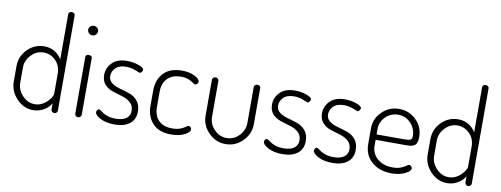

<svg xmlns="http://www.w3.org/2000/svg" viewBox="-63 -1097 3740 1434"><g transform="rotate(10 1807.5 -380.0)"><path d="M48 -179V-295Q48 -371 101 -424.5Q154 -478 228 -478Q274 -478 308.5 -456.5Q343 -435 361 -402V-745Q361 -754 368 -760Q375 -766 386 -766Q396 -766 403 -760Q410 -754 410 -745V-22Q410 -13 403 -6.5Q396 0 386 0Q376 0 369 -7Q362 -14 362 -22V-70Q345 -38 307.5 -16Q270 6 226 6Q155 6 101.5 -50Q48 -106 48 -179ZM97 -179Q97 -125 137 -82.5Q177 -40 230 -40Q281 -40 321 -78Q361 -116 361 -145V-295Q361 -356 321.5 -394Q282 -432 231 -432Q177 -432 137 -390Q97 -348 97 -295Z M528 -658Q528 -672 539 -682.5Q550 -693 566 -693Q581 -693 592 -682.5Q603 -672 603 -658Q603 -643 592 -632Q581 -621 566 -621Q550 -621 539 -632Q528 -643 528 -658ZM542 -22V-452Q542 -472 566 -472Q591 -472 591 -452V-22Q591 -14 583.5 -7Q576 0 566 0Q556 0 549 -6.5Q542 -13 542 -22Z M693 -62Q693 -70 698.5 -77.5Q704 -85 711 -85Q717 -86 727 -78L750 -62Q762 -54 787 -46Q812 -38 843 -38Q899 -38 926 -59.5Q953 -81 953 -115Q953 -155 927.5 -178Q902 -201 865.5 -211.5Q829 -222 792 -234Q755 -246 729.5 -273Q704 -300 704 -346Q704 -398 742.5 -438Q781 -478 856 -478Q903 -478 943.5 -463.5Q984 -449 984 -433Q984 -425 977 -416Q970 -407 962 -407Q961 -407 927 -420.5Q893 -434 857 -434Q803 -434 776.5 -407Q750 -380 750 -347Q750 -313 775.5 -294Q801 -275 838 -265Q875 -255 912 -242.5Q949 -230 974.5 -199.5Q1000 -169 1000 -118Q1000 -60 959 -27Q918 6 844 6Q780 6 736.5 -16.5Q693 -39 693 -62Z M1085 -179V-293Q1085 -375 1132.5 -426.5Q1180 -478 1273 -478Q1330 -478 1369 -457.5Q1408 -437 1408 -417Q1408 -408 1401 -400.5Q1394 -393 1385 -393Q1380 -393 1367.5 -402.5Q1355 -412 1331 -422Q1307 -432 1274 -432Q1207 -432 1170.5 -395Q1134 -358 1134 -293V-179Q1134 -113 1170 -76.5Q1206 -40 1275 -40Q1310 -40 1335 -50Q1360 -60 1373 -70Q1386 -80 1392 -80Q1401 -80 1407.5 -72.5Q1414 -65 1414 -56Q1414 -35 1373.5 -14.5Q1333 6 1273 6Q1181 6 1133 -45Q1085 -96 1085 -179Z M1503 -177V-451Q1503 -459 1510.5 -465.5Q1518 -472 1528 -472Q1537 -472 1544.5 -465.5Q1552 -459 1552 -451V-177Q1552 -123 1591.5 -81.5Q1631 -40 1686 -40Q1741 -40 1780.5 -81.5Q1820 -123 1820 -177V-452Q1820 -460 1827.5 -466Q1835 -472 1845 -472Q1855 -472 1862 -466Q1869 -460 1869 -452V-177Q1869 -103 1815 -48.5Q1761 6 1686 6Q1611 6 1557 -49Q1503 -104 1503 -177Z M1966 -62Q1966 -70 1971.5 -77.5Q1977 -85 1984 -85Q1990 -86 2000 -78L2023 -62Q2035 -54 2060 -46Q2085 -38 2116 -38Q2172 -38 2199 -59.5Q2226 -81 2226 -115Q2226 -155 2200.5 -178Q2175 -201 2138.5 -211.5Q2102 -222 2065 -234Q2028 -246 2002.5 -273Q1977 -300 1977 -346Q1977 -398 2015.5 -438Q2054 -478 2129 -478Q2176 -478 2216.5 -463.5Q2257 -449 2257 -433Q2257 -425 2250 -416Q2243 -407 2235 -407Q2234 -407 2200 -420.5Q2166 -434 2130 -434Q2076 -434 2049.5 -407Q2023 -380 2023 -347Q2023 -313 2048.5 -294Q2074 -275 2111 -265Q2148 -255 2185 -242.5Q2222 -230 2247.5 -199.5Q2273 -169 2273 -118Q2273 -60 2232 -27Q2191 6 2117 6Q2053 6 2009.5 -16.5Q1966 -39 1966 -62Z M2345 -62Q2345 -70 2350.5 -77.5Q2356 -85 2363 -85Q2369 -86 2379 -78L2402 -62Q2414 -54 2439 -46Q2464 -38 2495 -38Q2551 -38 2578 -59.5Q2605 -81 2605 -115Q2605 -155 2579.5 -178Q2554 -201 2517.5 -211.5Q2481 -222 2444 -234Q2407 -246 2381.5 -273Q2356 -300 2356 -346Q2356 -398 2394.5 -438Q2433 -478 2508 -478Q2555 -478 2595.5 -463.5Q2636 -449 2636 -433Q2636 -425 2629 -416Q2622 -407 2614 -407Q2613 -407 2579 -420.5Q2545 -434 2509 -434Q2455 -434 2428.5 -407Q2402 -380 2402 -347Q2402 -313 2427.5 -294Q2453 -275 2490 -265Q2527 -255 2564 -242.5Q2601 -230 2626.5 -199.5Q2652 -169 2652 -118Q2652 -60 2611 -27Q2570 6 2496 6Q2432 6 2388.5 -16.5Q2345 -39 2345 -62Z M2736 -179V-298Q2736 -372 2790 -425Q2844 -478 2920 -478Q2994 -478 3048 -426Q3102 -374 3102 -297Q3102 -270 3095.5 -253.5Q3089 -237 3075 -230Q3061 -223 3049.5 -221.5Q3038 -220 3017 -220H2785V-178Q2785 -115 2830 -77Q2875 -39 2946 -39Q2982 -39 3007 -49Q3032 -59 3045 -69Q3058 -79 3065 -79Q3074 -79 3081 -71Q3088 -63 3088 -55Q3088 -36 3046.5 -15Q3005 6 2944 6Q2852 6 2794 -45Q2736 -96 2736 -179ZM2785 -261H2998Q3032 -261 3043 -268Q3054 -275 3054 -297Q3054 -350 3016 -392Q2978 -434 2920 -434Q2864 -434 2824.5 -395Q2785 -356 2785 -302Z M3187 -179V-295Q3187 -371 3240 -424.5Q3293 -478 3367 -478Q3413 -478 3447.5 -456.5Q3482 -435 3500 -402V-745Q3500 -754 3507 -760Q3514 -766 3525 -766Q3535 -766 3542 -760Q3549 -754 3549 -745V-22Q3549 -13 3542 -6.5Q3535 0 3525 0Q3515 0 3508 -7Q3501 -14 3501 -22V-70Q3484 -38 3446.5 -16Q3409 6 3365 6Q3294 6 3240.5 -50Q3187 -106 3187 -179ZM3236 -179Q3236 -125 3276 -82.5Q3316 -40 3369 -40Q3420 -40 3460 -78Q3500 -116 3500 -145V-295Q3500 -356 3460.5 -394Q3421 -432 3370 -432Q3316 -432 3276 -390Q3236 -348 3236 -295Z"/></g></svg>

Font: Terminal Dosis
Style: Light
Weight: 300
Designer: EdgarTolentino, PabloImpallari, IginoMarini
Foundry: EdgarTolentino, PabloImpallari, IginoMarini
Version: Version 1.006